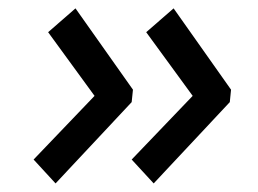

<svg xmlns="http://www.w3.org/2000/svg" viewBox="-20 -506 608 452"><path d="M290 -265.6 110.8 -74.2 59.1 -130.4 202.6 -280.3 93.3 -430.2 157.7 -486.3 293 -294.9ZM521 -265.6 341.8 -74.2 290 -130.4 433.6 -280.3 324.2 -430.2 388.7 -486.3 523.9 -294.9Z"/></svg>

Font: Proza Libre
Style: Italic
Weight: 400
Designer: Jasper de Waard
Foundry: Jasper de Waard
Version: Version 1.000; ttfautohint (v1.4.1.8-43bc)